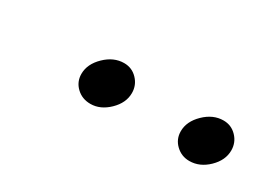

<svg xmlns="http://www.w3.org/2000/svg" viewBox="-23 -794 454 338"><g transform="rotate(30 204.0 -625.0)"><path d="M112 -617Q112 -637 129.5 -654Q147 -671 168 -671Q184 -671 195 -659.5Q206 -648 206 -632Q206 -612 189 -595.5Q172 -579 152 -579Q135 -579 123.5 -590Q112 -601 112 -617ZM314 -617Q314 -637 331.5 -654Q349 -671 370 -671Q386 -671 397 -659.5Q408 -648 408 -632Q408 -612 391 -595.5Q374 -579 353 -579Q337 -579 325.5 -590Q314 -601 314 -617Z"/></g></svg>

Font: Kodchasan Light
Style: Italic
Weight: 300
Italic angle: -10°
Version: Version 1.000; ttfautohint (v1.6)